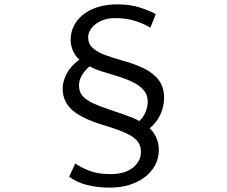

<svg xmlns="http://www.w3.org/2000/svg" viewBox="-20 -796 1040 880"><path d="M669 -669Q648 -683 606 -698Q564 -713 508 -713Q470 -713 442.5 -700Q415 -687 399.5 -667Q384 -647 384 -626Q384 -596 404 -577Q424 -558 459 -545Q494 -532 539 -519Q599 -503 642.5 -481Q686 -459 709 -427Q732 -395 732 -349Q732 -306 714 -269Q696 -232 666 -208Q681 -196 694.5 -169Q708 -142 708 -109Q708 -70 690.5 -38Q673 -6 642 17Q611 40 571 52Q531 64 484 64Q425 64 377.5 51.5Q330 39 297 14L325 -47Q346 -31 386.5 -14.5Q427 2 486 2Q552 2 589 -27.5Q626 -57 626 -100Q626 -126 612.5 -145.5Q599 -165 565 -182Q531 -199 469 -218Q403 -237 358 -260Q313 -283 290 -315Q267 -347 267 -392Q267 -421 285 -457Q303 -493 344 -523Q326 -537 314.5 -563.5Q303 -590 304 -614Q304 -660 330 -696.5Q356 -733 404 -754.5Q452 -776 518 -776Q576 -776 621 -761.5Q666 -747 694 -731ZM342 -404Q342 -390 346.5 -376.5Q351 -363 365 -349.5Q379 -336 406 -323Q433 -310 478 -295Q518 -282 545.5 -272Q573 -262 590.5 -255Q608 -248 618 -241Q637 -258 647 -282Q657 -306 657 -331Q657 -362 638 -383.5Q619 -405 588 -420Q557 -435 521 -446Q485 -457 450.5 -467.5Q416 -478 391 -492Q366 -471 354 -448.5Q342 -426 342 -404Z"/></svg>

Font: Noto Sans TC Thin
Style: Regular
Weight: 400
Version: Version 2.004-H2;hotconv 1.0.118;makeotfexe 2.5.65603